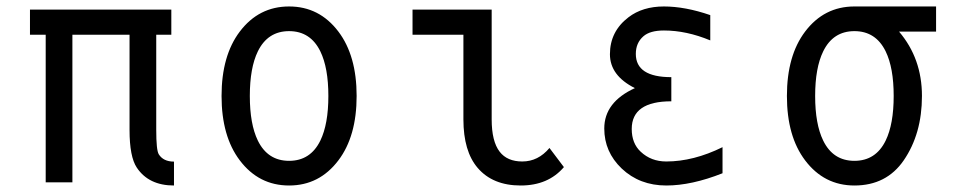

<svg xmlns="http://www.w3.org/2000/svg" viewBox="-20 -567 2970 597"><path d="M122.1 0V-459H73.2V-537.1H512.7V-459H465.8V-163.1Q465.8 -100.1 473.6 -87.4Q487.8 -64.5 521 -64.5V9.8Q442.4 9.8 405.3 -45.9Q382.8 -79.6 382.8 -163.1V-459H205.1V0Z M976.1 -129.9Q1001 -181.2 1001 -268.6Q1001 -356 976.1 -407.2Q945.3 -470.2 878.9 -470.2Q812.5 -470.2 781.7 -407.2Q756.8 -356 756.8 -268.6Q756.8 -181.2 781.7 -129.9Q812.5 -66.9 878.9 -66.9Q945.3 -66.9 976.1 -129.9ZM725.6 -68.4Q668.9 -143.1 668.9 -268.6Q668.9 -394 725.6 -468.8Q784.7 -546.9 878.9 -546.9Q973.1 -546.9 1032.2 -468.8Q1088.9 -394 1088.9 -268.6Q1088.9 -143.1 1032.2 -68.4Q973.1 9.8 878.9 9.8Q784.7 9.8 725.6 -68.4Z M1733.4 -47.4Q1684.6 9.8 1599.1 9.8Q1512.2 9.8 1465.3 -44.9Q1420.9 -96.7 1420.9 -195.8V-459H1262.7V-537.1H1508.8V-195.8Q1508.8 -127.4 1533.7 -95.2Q1557.1 -64.9 1604 -64.9Q1653.3 -64.9 1688.5 -106.9Z M2226.6 -109.4Q2226.6 -109.4 2226.6 -28.3Q2130.4 9.8 2051.8 9.8Q1968.8 9.8 1913.1 -43Q1858.9 -94.7 1858.9 -167.5Q1858.9 -249.5 1954.1 -293Q1876.5 -332 1876.5 -398.4Q1876.5 -469.2 1934.1 -513.2Q1978 -546.9 2044.4 -546.9Q2110.4 -546.9 2188.5 -520Q2188.5 -520 2188.5 -441.4Q2114.3 -472.2 2044.4 -472.2Q2001 -472.2 1980.5 -454.1Q1957 -433.6 1957 -399.4Q1957 -327.1 2067.4 -327.1V-252Q1944.3 -252 1944.3 -166Q1944.3 -121.1 1972.2 -95.2Q2004.4 -64.9 2051.8 -64.9Q2136.2 -64.9 2226.6 -109.4Z M2636.7 9.8Q2542.5 9.8 2483.4 -68.4Q2426.8 -143.1 2426.8 -268.6Q2426.8 -394 2483.4 -468.8Q2542.5 -546.9 2636.7 -546.9H2890.6V-468.8H2775.4Q2846.7 -385.3 2846.7 -268.6Q2846.7 -150.9 2790 -68.4Q2736.3 9.8 2636.7 9.8ZM2733.9 -129.9Q2758.8 -181.2 2758.8 -268.6Q2758.8 -356 2733.9 -407.2Q2703.1 -470.2 2636.7 -470.2Q2570.3 -470.2 2539.6 -407.2Q2514.6 -356 2514.6 -268.6Q2514.6 -181.2 2539.6 -129.9Q2570.3 -66.9 2636.7 -66.9Q2703.1 -66.9 2733.9 -129.9Z"/></svg>

Font: Consola Mono
Style: Book
Weight: 400
Monospace: yes
Designer: Wojciech Kalinowski "wmk69" (wmk69@o2.pl)
Foundry: Wojciech Kalinowski "wmk69" (wmk69@o2.pl)
Version: Version 2.1.0